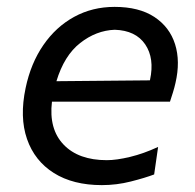

<svg xmlns="http://www.w3.org/2000/svg" viewBox="-20 -527 568 558"><path d="M276 11Q192.5 11 136.5 -24.2Q80.5 -59.5 58.5 -123Q36.5 -186.5 54.5 -271.5Q69.5 -343 106 -396Q142.5 -449 195.5 -478Q248.5 -507 313 -507Q384 -507 428.5 -477.8Q473 -448.5 488.8 -398.5Q504.5 -348.5 490 -286Q487 -272.5 482.5 -258Q478 -243.5 474 -231.5H131Q121.5 -152 164.8 -106.8Q208 -61.5 290.5 -61.5Q318.5 -61.5 358 -71Q397.5 -80.5 439.5 -100L428 -20Q401.5 -10 360.2 0.5Q319 11 276 11ZM313.5 -440.5Q259.5 -438.5 213 -402Q166.5 -365.5 144 -291L415.5 -293.5L416 -295Q429.5 -357.5 402 -398Q374.5 -438.5 313.5 -440.5Z"/></svg>

Font: Commissioner Flair
Style: Italic
Weight: 400
Italic angle: -12°
Designer: Kostas Bartsokas
Foundry: Kostas Bartsokas
Version: Version 1.000; ttfautohint (v1.8.3)